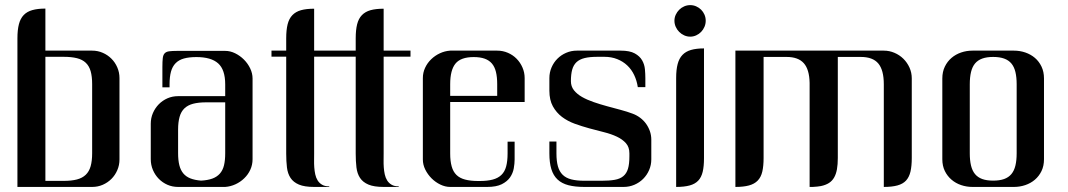

<svg xmlns="http://www.w3.org/2000/svg" viewBox="-20 -738 4216 758"><path d="M159.2 -704.1V-538.1H343.8Q366.2 -538.1 385.7 -529.5Q405.3 -521 419.9 -506.3Q434.6 -491.7 443.1 -471.9Q451.7 -452.1 451.7 -429.7V-108.4Q451.7 -85.9 443.1 -66.2Q434.6 -46.4 419.9 -31.7Q405.3 -17.1 385.7 -8.5Q366.2 0 343.8 0H48.8V-586.9Q48.8 -620.1 54.7 -642.6Q60.5 -665 73.7 -678.7Q86.9 -692.4 107.9 -698.2Q128.9 -704.1 159.2 -704.1ZM159.2 -513.7V-23.9H231.4Q262.2 -23.9 283.7 -29.5Q305.2 -35.2 318.6 -48.1Q332 -61 337.9 -82Q343.8 -103 343.8 -133.3V-405.8Q343.8 -436 337.9 -456.8Q332 -477.5 318.6 -490.2Q305.2 -502.9 283.7 -508.3Q262.2 -513.7 231.4 -513.7Z M869.1 -358.4V-404.8Q869.1 -462.9 841.3 -487.8Q813.5 -512.7 755.4 -512.7Q726.6 -512.7 706.3 -507.1Q686 -501.5 673.3 -488.5Q660.6 -475.6 655 -455.1Q649.4 -434.6 649.4 -404.8V-393.1H621.1V-473.1Q621.1 -495.6 622.6 -508.3Q624 -521 629.9 -527.3Q635.7 -533.7 647.2 -535.4Q658.7 -537.1 679.2 -537.1H869.1Q889.2 -537.1 908.4 -527.6Q927.7 -518.1 943.1 -502.7Q958.5 -487.3 967.8 -467.8Q977.1 -448.2 977.1 -428.2V-109.4Q977.1 -87.4 968.3 -68.1Q959.5 -48.8 944.3 -34.2Q929.2 -19.5 909.7 -10.5Q890.1 -1.5 869.1 0H683.1Q660.6 0 641.1 -8.5Q621.6 -17.1 606.9 -32Q592.3 -46.9 583.7 -66.9Q575.2 -86.9 575.2 -109.4V-249.5Q575.2 -272 583.7 -291.7Q592.3 -311.5 606.9 -326.4Q621.6 -341.3 641.1 -349.9Q660.6 -358.4 683.1 -358.4ZM869.1 -334H794.4Q763.7 -334 742.4 -328.4Q721.2 -322.8 708 -310.1Q694.8 -297.4 689 -276.6Q683.1 -255.9 683.1 -226.1V-133.3Q683.1 -105.5 688 -85.9Q692.9 -66.4 703.6 -53.5Q714.4 -40.5 731.7 -33.7Q749 -26.9 773.9 -24.9Q800.3 -26.4 818.4 -33Q836.4 -39.6 847.9 -52.5Q859.4 -65.4 864.3 -85.2Q869.1 -105 869.1 -133.3Z M1220.2 -131.8Q1220.2 -120.1 1220 -106Q1219.7 -91.8 1220.7 -77.4Q1221.7 -63 1224.6 -49.6Q1227.5 -36.1 1234.1 -25.6Q1240.7 -15.1 1251.5 -8.8Q1262.2 -2.4 1278.3 -2.4Q1280.3 -2.4 1280.3 -1Q1280.3 0 1278.3 0H1220.2Q1182.1 0 1160.2 -9.3Q1138.2 -18.6 1127 -35.6Q1115.7 -52.7 1112.8 -77.1Q1109.9 -101.6 1109.9 -131.8V-514.2H1051.8V-538.1H1109.9V-586.9Q1109.9 -619.6 1115.5 -642.1Q1121.1 -664.6 1134.3 -678.2Q1147.5 -691.9 1168.5 -697.8Q1189.5 -703.6 1220.2 -703.6V-538.1H1326.2V-514.2H1220.2Z M1494.6 -131.8Q1494.6 -120.1 1494.4 -106Q1494.1 -91.8 1495.1 -77.4Q1496.1 -63 1499 -49.6Q1502 -36.1 1508.5 -25.6Q1515.1 -15.1 1525.9 -8.8Q1536.6 -2.4 1552.7 -2.4Q1554.7 -2.4 1554.7 -1Q1554.7 0 1552.7 0H1494.6Q1456.5 0 1434.6 -9.3Q1412.6 -18.6 1401.4 -35.6Q1390.1 -52.7 1387.2 -77.1Q1384.3 -101.6 1384.3 -131.8V-514.2H1326.2V-538.1H1384.3V-586.9Q1384.3 -619.6 1389.9 -642.1Q1395.5 -664.6 1408.7 -678.2Q1421.9 -691.9 1442.9 -697.8Q1463.9 -703.6 1494.6 -703.6V-538.1H1600.6V-514.2H1494.6Z M1850.1 -512.7Q1799.3 -512.7 1778.3 -487.1Q1757.3 -461.4 1757.3 -405.8V-359.4H1942.9V-405.8Q1942.9 -433.6 1938 -453.9Q1933.1 -474.1 1922.1 -487.1Q1911.1 -500 1893.6 -506.3Q1876 -512.7 1850.1 -512.7ZM1757.3 -335.4V-132.3Q1757.3 -102.1 1763.2 -81.1Q1769 -60.1 1782 -47.4Q1794.9 -34.7 1816.2 -29.1Q1837.4 -23.4 1868.2 -23.4H1873.5Q1904.3 -23.4 1925.3 -29.1Q1946.3 -34.7 1959.5 -47.4Q1972.7 -60.1 1978.3 -81.1Q1983.9 -102.1 1983.9 -132.3V-178.7H2011.7V-108.4Q2011.7 -92.3 2008.3 -73.2Q2004.9 -54.2 1993.7 -37.8Q1982.4 -21.5 1960.9 -10.7Q1939.5 0 1903.3 0H1757.3Q1737.8 0 1718.5 -9.3Q1699.2 -18.6 1683.8 -33.9Q1668.5 -49.3 1658.9 -68.6Q1649.4 -87.9 1649.4 -108.4V-429.7Q1649.4 -451.2 1658.2 -470.2Q1667 -489.3 1682.1 -503.9Q1697.3 -518.6 1716.6 -527.6Q1735.8 -536.6 1757.3 -538.1H1942.9Q1965.3 -538.1 1985.1 -529.5Q2004.9 -521 2019.5 -506.1Q2034.2 -491.2 2042.7 -471.4Q2051.3 -451.7 2051.3 -429.7V-335.4Z M2257.3 -538.1H2430.2Q2466.3 -538.1 2486.1 -527.1Q2505.9 -516.1 2515.1 -499.8Q2524.4 -483.4 2526.1 -464.6Q2527.8 -445.8 2527.8 -429.7V-394H2498Q2494.1 -419.9 2483.6 -441.9Q2473.1 -463.9 2456.3 -479.7Q2439.5 -495.6 2416.7 -504.6Q2394 -513.7 2366.2 -513.7H2338.4Q2308.1 -513.7 2288.1 -508.8Q2268.1 -503.9 2256.1 -492.7Q2244.1 -481.4 2239 -463.1Q2233.9 -444.8 2233.9 -417.5Q2233.9 -397 2245.8 -381.8Q2257.8 -366.7 2277.8 -355.2Q2297.9 -343.8 2323.5 -335Q2349.1 -326.2 2376.2 -318.8Q2403.3 -311.5 2429.7 -304.4Q2456.1 -297.4 2478 -289.1Q2493.7 -283.2 2507.1 -273.2Q2520.5 -263.2 2530.3 -249.8Q2540 -236.3 2545.7 -220.2Q2551.3 -204.1 2551.3 -186.5V-108.9Q2551.3 -86.4 2542.7 -66.7Q2534.2 -46.9 2519.3 -32Q2504.4 -17.1 2484.4 -8.5Q2464.4 0 2441.9 0H2287.1Q2250.5 0 2224.1 -6.8Q2197.8 -13.7 2181.2 -29.3Q2164.6 -44.9 2156.7 -70.3Q2148.9 -95.7 2148.9 -132.3V-179.2H2176.8V-132.3Q2176.8 -102.1 2182.6 -81.3Q2188.5 -60.5 2201.4 -47.9Q2214.4 -35.2 2235.4 -29.8Q2256.3 -24.4 2287.1 -24.4H2355Q2385.7 -24.4 2406.7 -28.1Q2427.7 -31.7 2440.7 -42.5Q2453.6 -53.2 2459.2 -71.8Q2464.8 -90.3 2464.8 -120.6V-132.8Q2464.8 -157.2 2451.2 -172.6Q2437.5 -188 2415.3 -198.5Q2393.1 -209 2364.7 -216.1Q2336.4 -223.1 2306.9 -231.2Q2277.3 -239.3 2249 -249.5Q2220.7 -259.8 2198.5 -276.6Q2176.3 -293.5 2162.6 -318.4Q2148.9 -343.3 2148.9 -379.9V-429.7Q2148.9 -452.1 2157.5 -471.9Q2166 -491.7 2180.7 -506.3Q2195.3 -521 2215.1 -529.5Q2234.9 -538.1 2257.3 -538.1Z M2705.1 -717.8Q2717.3 -717.8 2728.5 -712.9Q2739.7 -708 2748 -699.7Q2756.3 -691.4 2761.2 -680.2Q2766.1 -668.9 2766.1 -656.2Q2766.1 -643.6 2761.2 -632.1Q2756.3 -620.6 2748 -612.1Q2739.7 -603.5 2728.5 -598.4Q2717.3 -593.3 2705.1 -593.3Q2692.4 -593.3 2681.2 -598.4Q2669.9 -603.5 2661.4 -612.1Q2652.8 -620.6 2647.7 -632.1Q2642.6 -643.6 2642.6 -656.2Q2642.6 -668.5 2647.7 -679.7Q2652.8 -690.9 2661.4 -699.5Q2669.9 -708 2681.2 -712.9Q2692.4 -717.8 2705.1 -717.8ZM2759.3 -113.3Q2759.3 -81.5 2754.2 -59.8Q2749 -38.1 2736.6 -24.9Q2724.1 -11.7 2702.9 -5.9Q2681.6 0 2649.4 0V-430.2Q2649.4 -462.9 2655.3 -485.1Q2661.1 -507.3 2674.1 -521Q2687 -534.7 2708 -540.8Q2729 -546.9 2759.3 -546.9Z M3469.2 -538.1Q3491.2 -538.1 3511.2 -529.5Q3531.2 -521 3546.4 -506.1Q3561.5 -491.2 3570.6 -471.2Q3579.6 -451.2 3579.6 -428.7V-114.3Q3579.6 -82.5 3574.5 -60.5Q3569.3 -38.6 3556.9 -25.1Q3544.4 -11.7 3522.9 -5.9Q3501.5 0 3469.2 0V-405.3Q3469.2 -461.4 3447.5 -487.3Q3425.8 -513.2 3378.4 -513.2H3287.6V-114.3Q3287.6 -88.9 3284.2 -69.8Q3280.8 -50.8 3273.2 -37.4Q3265.6 -23.9 3252.7 -15.6Q3239.7 -7.3 3220.7 -3.4Q3208 -1 3188.5 0H3176.3V-410.6Q3175.3 -463.9 3153.3 -488.5Q3131.3 -513.2 3085.4 -513.2H2994.6V-114.3Q2994.6 -82.5 2989.5 -60.5Q2984.4 -38.6 2971.4 -25.1Q2958.5 -11.7 2937 -5.9Q2915.5 0 2883.3 0V-538.1H3469.2Z M3982.9 -538.1Q4006.3 -538.1 4027.8 -530.8Q4049.3 -523.4 4065.7 -509.5Q4082 -495.6 4091.8 -475.1Q4101.6 -454.6 4101.6 -428.2V-109.4Q4101.6 -83 4091.8 -62.7Q4082 -42.5 4065.7 -28.6Q4049.3 -14.6 4027.8 -7.3Q4006.3 0 3982.9 0H3819.3Q3795.9 0 3774.4 -7.3Q3752.9 -14.6 3736.6 -28.6Q3720.2 -42.5 3710.2 -62.7Q3700.2 -83 3700.2 -109.4V-428.2Q3700.2 -454.6 3710.2 -475.1Q3720.2 -495.6 3736.6 -509.5Q3752.9 -523.4 3774.4 -530.8Q3795.9 -538.1 3819.3 -538.1ZM3808.6 -132.8Q3808.6 -105 3813.5 -84.5Q3818.4 -64 3829.3 -50.8Q3840.3 -37.6 3857.9 -31.2Q3875.5 -24.9 3900.9 -24.9Q3926.3 -24.9 3944.1 -31.2Q3961.9 -37.6 3972.9 -50.8Q3983.9 -64 3988.8 -84.5Q3993.7 -105 3993.7 -132.8V-405.3Q3993.7 -433.1 3988.8 -453.6Q3983.9 -474.1 3972.9 -487.3Q3961.9 -500.5 3944.1 -506.8Q3926.3 -513.2 3900.9 -513.2Q3875.5 -513.2 3857.9 -506.8Q3840.3 -500.5 3829.3 -487.3Q3818.4 -474.1 3813.5 -453.6Q3808.6 -433.1 3808.6 -405.3Z"/></svg>

Font: Unique
Style: Regular
Weight: 400
Designer: Anna Pocius (aka Artmaker)
Foundry: Anna Pocius
Version: Version 1.000 2013 initial release